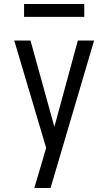

<svg xmlns="http://www.w3.org/2000/svg" viewBox="-20 -937 540 957"><path d="M151 0Q160 -30 169 -60.5Q178 -91 187 -121L210 -200L51 -735H132L251 -305L368 -735H449L232 0ZM400 -853H100V-917H400Z"/></svg>

Font: Iosevka
Style: Regular
Weight: 400
Monospace: yes
Designer: Belleve Invis
Foundry: Belleve Invis
Version: Version 33.2.3; ttfautohint (v1.8.4)